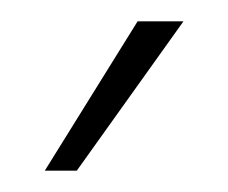

<svg xmlns="http://www.w3.org/2000/svg" viewBox="-20 -954 214 180"><path d="M22 -794 109 -934H152L52 -794Z"/></svg>

Font: Tomorrow ExtraLight
Style: Regular
Weight: 275
Designer: Tony de Marco, Monica Rizzolli
Foundry: Just in Type
Version: Version 2.002